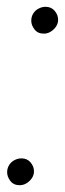

<svg xmlns="http://www.w3.org/2000/svg" viewBox="-20 -537 191 565"><path d="M109 -438Q91 -438 81.5 -450.5Q72 -463 72 -476Q72 -488 78 -497.5Q84 -507 94 -512Q104 -517 114 -517Q131 -517 141 -505Q151 -493 151 -479Q151 -468 145 -459Q139 -450 129.5 -444Q120 -438 109 -438ZM38 8Q20 8 10.5 -4.5Q1 -17 1 -30Q1 -42 7 -51.5Q13 -61 23 -66Q33 -71 43 -71Q60 -71 70 -59Q80 -47 80 -33Q80 -22 74 -13Q68 -4 58.5 2Q49 8 38 8Z"/></svg>

Font: MuseoModerno Thin ExtraLight
Style: Italic
Weight: 250
Italic angle: -9°
Version: Version 1.003